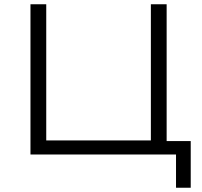

<svg xmlns="http://www.w3.org/2000/svg" viewBox="-20 -725 949 901"><path d="M806 156V0H123V-705H197V-66H688V-705H762V-63H875V156Z"/></svg>

Font: Nunito Sans 7pt SemiExpanded Light
Style: Regular
Weight: 300
Width: 6
Designer: Vernon Adams
Foundry: Vernon Adams
Version: Version 3.101;gftools[0.9.27]